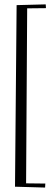

<svg xmlns="http://www.w3.org/2000/svg" viewBox="-20 -781 233 869"><path d="M188 -744.1 103 -743.2 98.1 48.8 185.1 49.8 184.1 67.9 47.9 64 55.2 -757.8 187 -761.2Z"/></svg>

Font: Bigelow Rules
Style: Regular
Weight: 400
Designer: Astigmatic (AOETI)
Foundry: Astigmatic (AOETI)
Version: Version 1.001